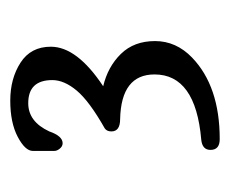

<svg xmlns="http://www.w3.org/2000/svg" viewBox="-57 -683 448 374"><g transform="rotate(-90 167.0 -496.0)"><path d="M242 -346Q186 -292 83 -292Q62 -292 62 -310Q62 -326 82 -328Q209 -339 209 -419Q209 -484 122 -486Q98 -486 98 -503Q98 -512 104 -516Q157 -546 177.5 -570.5Q198 -595 198 -618Q198 -665 153 -665Q117 -665 98 -624Q89 -598 75 -598Q69 -598 64.5 -603.5Q60 -609 60 -614V-656Q60 -671 87.5 -685.5Q115 -700 158 -700Q201 -700 232 -680Q263 -660 263 -621Q263 -570 186 -519Q224 -510 249 -484.5Q274 -459 274 -418Q274 -377 242 -346Z"/></g></svg>

Font: Lustria
Style: Regular
Weight: 400
Designer: Matthew Desmond
Foundry: Matthew Desmond
Version: Version 001.001; ttfautohint (v1.6)